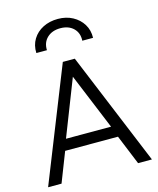

<svg xmlns="http://www.w3.org/2000/svg" viewBox="-137 -1051 946 1146"><g transform="rotate(-15 336.0 -478.0)"><path d="M15.5 0 294 -700H368L657 0H571.5L496.5 -183.5H170L98.5 0ZM193.5 -252H472L329 -599ZM155 -792Q153 -840.5 175.8 -877.5Q198.5 -914.5 239 -935Q279.5 -955.5 331 -955.5Q382.5 -955.5 422.2 -934Q462 -912.5 484.5 -875.8Q507 -839 505.5 -792H439Q442 -839.5 412 -868.8Q382 -898 331 -898Q280 -898 249.2 -868.8Q218.5 -839.5 220.5 -792Z"/></g></svg>

Font: Geologica ExtraLight
Style: Regular
Weight: 200
Designer: Sindre Bremnes, Frode Helland
Foundry: Monokrom Skriftforlag AS
Version: Version 1.010; ttfautohint (v1.8.4.7-5d5b);gftools[0.9.28]